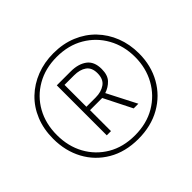

<svg xmlns="http://www.w3.org/2000/svg" viewBox="-165 -937 1160 1160"><g transform="rotate(-45 415.0 -357.0)"><path d="M413 8Q302 8 220 -40Q138 -88 93.5 -170.5Q49 -253 49 -357Q49 -439 76.5 -506.5Q104 -574 154 -622Q204 -670 271 -696Q338 -722 416 -722Q498 -722 565.5 -694Q633 -666 681 -616Q729 -566 755 -499.5Q781 -433 781 -355Q781 -251 734.5 -168.5Q688 -86 605 -39Q522 8 413 8ZM413 -22Q514 -22 589.5 -66.5Q665 -111 707 -187Q749 -263 749 -357Q749 -451 707 -527Q665 -603 589.5 -647.5Q514 -692 414 -692Q316 -692 240.5 -648.5Q165 -605 123 -529.5Q81 -454 81 -357Q81 -261 122.5 -185.5Q164 -110 238.5 -66Q313 -22 413 -22ZM293 -143V-570H412Q476 -570 515.5 -541Q555 -512 555 -448Q555 -396 529.5 -369Q504 -342 467 -330L563 -143H523L433 -322H329V-143ZM407 -352Q455 -352 487 -374.5Q519 -397 519 -448Q519 -496 489 -517.5Q459 -539 409 -539H328V-352Z"/></g></svg>

Font: Noto Sans Gujarati UI ExtraCondensed ExtraLight
Style: Regular
Weight: 200
Width: 2
Designer: Jelle Bosma - Monotype Design Team, Universal Thirst
Foundry: Monotype Imaging Inc.
Version: Version 2.106; ttfautohint (v1.8.4.7-5d5b)